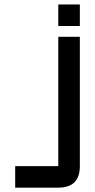

<svg xmlns="http://www.w3.org/2000/svg" viewBox="-20 -655 431 870"><path d="M244.1 -488.3H341.8V97.7Q341.8 195.3 244.1 195.3H48.8V97.7H244.1ZM244.1 -537.1V-634.8H341.8V-537.1Z"/></svg>

Font: BabelStone Runic Long Branch
Style: Regular
Weight: 400
Designer: Andrew West
Foundry: BabelStone
Version: Version 3.002 March 14, 2022